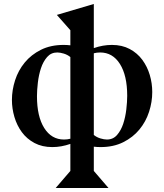

<svg xmlns="http://www.w3.org/2000/svg" viewBox="-20 -728 824 966"><path d="M243 12Q192 12 153.5 -8.5Q115 -29 90 -63Q65 -97 52.5 -139.5Q40 -182 40 -225Q40 -275 56 -324.5Q72 -374 104.5 -413.5Q137 -453 186 -477.5Q235 -502 300 -502Q309 -502 317.5 -501.5Q326 -501 334 -500V-576L266 -653L452 -708V-486Q475 -494 497.5 -498Q520 -502 543 -502Q594 -502 632.5 -481.5Q671 -461 696 -427Q721 -393 733.5 -351Q746 -309 746 -265Q746 -215 730 -165.5Q714 -116 681.5 -76.5Q649 -37 600 -12.5Q551 12 486 12Q477 12 468.5 11.5Q460 11 452 10V132L526 218H260L334 132V-4Q311 4 288.5 8Q266 12 243 12ZM334 -441Q319 -453 300.5 -458.5Q282 -464 268 -464Q237 -464 217 -441Q197 -418 186 -384.5Q175 -351 170.5 -312.5Q166 -274 166 -244Q166 -142 202.5 -84Q239 -26 302 -26Q319 -26 334 -30ZM452 -49Q467 -37 485.5 -31.5Q504 -26 518 -26Q549 -26 569 -49Q589 -72 600 -105.5Q611 -139 615.5 -177.5Q620 -216 620 -246Q620 -348 583.5 -406Q547 -464 484 -464Q467 -464 452 -460Z"/></svg>

Font: Bluu Next Cyrillic
Style: Bold
Weight: 700
Designer: Igor Stepanchenko
Foundry: Igor Stepanchenko
Version: Version 1.000